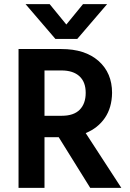

<svg xmlns="http://www.w3.org/2000/svg" viewBox="-20 -912 629 932"><path d="M355 -723H249L104 -892H221L302 -793L383 -892H500ZM196 0H70V-674H278Q393 -674 458.5 -616Q524 -558 524 -461Q523 -389 489 -339.5Q455 -290 396 -266L569 0H418L265 -246H196ZM278 -570H196V-350H280Q338 -350 367 -379.5Q396 -409 396 -461.5Q396 -514 365.5 -542Q335 -570 278 -570Z"/></svg>

Font: Hind Colombo SemiBold
Style: Regular
Weight: 600
Designer: Jyotish Sonowal, Aditi Pimprikar
Foundry: Indian Type Foundry
Version: Version 1.000;PS 1.0;hotconv 1.0.86;makeotf.lib2.5.63406; tt